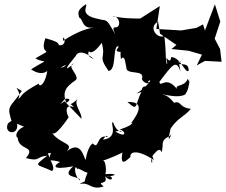

<svg xmlns="http://www.w3.org/2000/svg" viewBox="-20 -807 1046 889"><path d="M281 -349C329 -356 275 -319 285 -335C269 -384 285 -405 332 -437C348 -461 284 -500 323 -514C267 -466 291 -500 330 -547C342 -575 379 -565 414 -534C342 -560 451 -610 401 -602C375 -569 399 -535 451 -609C473 -530 429 -555 483 -478C519 -485 502 -574 522 -592C551 -596 477 -559 566 -568C553 -580 531 -595 540 -533C560 -561 562 -498 565 -497C560 -455 654 -490 637 -441C646 -417 681 -417 665 -430C695 -452 658 -402 612 -374C707 -399 632 -427 637 -386C602 -319 622 -288 570 -335C653 -337 621 -282 585 -234C615 -257 589 -188 605 -250C583 -248 623 -236 534 -207C563 -202 568 -164 514 -198C574 -211 528 -170 504 -240C484 -248 537 -170 456 -160C460 -161 472 -190 479 -172C426 -191 439 -108 410 -143C397 -138 381 -103 377 -66C366 -80 355 -160 289 -106C324 -147 263 -136 220 -192C235 -172 284 -244 298 -264C286 -285 278 -328 322 -311C295 -345 294 -301 341 -351C317 -326 361 -286 357 -257L279 -338L259 -325ZM774 -580 853 -572 915 -554 891 -504 929 -525 1006 -521 999 -580 974 -628 1000 -707 975 -787 929 -666 920 -694 890 -678 818 -666 704 -673 720 -779 629 -721C522 -722 537 -730 500 -730C531 -741 547 -678 512 -680C503 -680 502 -673 515 -647C478 -705 483 -717 440 -715C463 -716 450 -715 423 -722C344 -742 390 -781 377 -787C334 -758 343 -747 346 -726C366 -722 357 -663 425 -683C394 -674 358 -674 272 -618C269 -660 298 -599 258 -597C239 -603 272 -608 190 -630C158 -538 245 -594 144 -537C190 -509 214 -543 124 -486C169 -455 201 -470 212 -497C221 -469 172 -447 285 -507C272 -482 230 -498 202 -516C200 -425 163 -396 159 -420C66 -368 89 -367 64 -348C86 -387 26 -418 81 -386C23 -301 8 -323 38 -233C52 -267 43 -253 17 -236C-6 -185 69 -178 59 -234C22 -235 35 -148 57 -235C168 -189 82 -208 122 -224C68 -228 43 -179 62 -169C66 -108 150 -134 100 -75C170 -57 143 -82 199 -86C130 -33 151 -49 221 -15C243 -37 194 -76 202 -122C158 -112 225 -114 212 -180C150 -100 199 -94 216 -99C198 -50 210 -73 258 -57C232 -43 211 -17 319 -37C255 21 353 5 351 29C316 0 327 -58 339 -20C329 -45 397 13 389 -15C343 87 417 2 348 46C396 32 399 77 460 56C422 28 483 52 467 11C510 -4 507 48 467 10C523 9 529 -7 460 0C475 21 474 -66 456 -64C473 -66 560 -104 547 -103C535 -34 562 -60 584 -80C580 -103 612 -119 693 -66C664 -122 717 -106 683 -109C727 -106 640 -147 684 -67C690 -33 665 -69 697 -98C735 -144 726 -64 733 -131C731 -177 768 -166 776 -190C751 -131 764 -184 770 -212C806 -264 830 -264 864 -303C807 -309 820 -343 786 -331C734 -395 712 -355 735 -370C753 -367 809 -352 838 -370C855 -397 851 -405 862 -448C850 -406 861 -435 848 -441C834 -398 773 -423 809 -382C750 -468 724 -396 718 -428C780 -510 796 -533 816 -475C801 -562 805 -494 830 -539C800 -490 779 -534 780 -512C820 -506 856 -520 853 -479C836 -467 818 -540 773 -543C766 -495 740 -576 755 -511C744 -513 752 -544 741 -641C710 -624 663 -680 712 -707L721 -651L797 -599Z"/></svg>

Font: Hussar Lance
Style: ExBdObl
Weight: 700
Foundry: Cannot Into Space Fonts, PlusOne Fonts
Version: Version 2.270